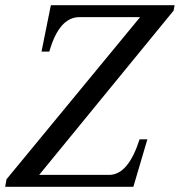

<svg xmlns="http://www.w3.org/2000/svg" viewBox="-37 -720 693 740"><path d="M-12 -29 503 -654H269Q191 -654 153 -521H123L159 -700H636L632 -679L114 -46H384Q457 -46 501 -183H531L477 0H-17Z"/></svg>

Font: Taviraj Medium
Style: Italic
Weight: 500
Italic angle: -12°
Designer: Katatrad Team
Foundry: CadsonDemak
Version: Version 1.001